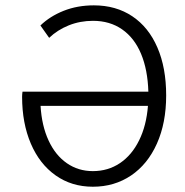

<svg xmlns="http://www.w3.org/2000/svg" viewBox="-20 -689 696 721"><path d="M332.5 -668.9Q415.5 -668.9 476.8 -627.9Q538.1 -586.9 571 -510.7Q604 -434.6 604 -330.6Q604 -227.5 569.3 -149.9Q534.7 -72.3 472.2 -30Q409.7 12.2 328.6 12.2Q249 12.2 188.7 -30.5Q128.4 -73.2 95.7 -149.9Q63 -226.6 63 -325.7Q63 -334 64.5 -344.7H537.1Q534.7 -426.8 509.8 -486.6Q484.9 -546.4 438.7 -578.6Q392.6 -610.8 329.1 -610.8Q280.8 -610.8 238.3 -593.8Q195.8 -576.7 164.6 -546.9L131.8 -593.3Q167.5 -627.9 219 -648.4Q270.5 -668.9 332.5 -668.9ZM328.6 -46.4Q385.7 -46.4 430.4 -76.4Q475.1 -106.4 502.4 -161.9Q529.8 -217.3 535.6 -291.5H132.3Q136.7 -216.8 162.4 -161.4Q188 -106 231 -76.2Q273.9 -46.4 328.6 -46.4Z"/></svg>

Font: Varta
Style: Light
Weight: 300
Designer: Joana Correia, Viktoriya Grabowska, Eben Sorkin
Foundry: Sorkin Type
Version: Version 1.002; ttfautohint (v1.3) -l 8 -r 24 -G 200 -x 12 -H